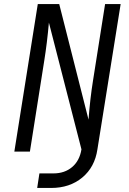

<svg xmlns="http://www.w3.org/2000/svg" viewBox="-20 -750 640 950"><path d="M164 180 175 108H244Q300 108 337 76.5Q374 45 383 -11L222 -638Q213 -537 199 -450L128 0H51L167 -730H273L418 -158Q426 -263 440 -350L500 -730H577L462 -11Q449 77 387 128.5Q325 180 233 180Z"/></svg>

Font: JetBrains Mono Semi Light
Style: Italic
Weight: 350
Italic angle: -9°
Monospace: yes
Designer: Philipp Nurullin, Konstantin Bulenkov
Foundry: JetBrains
Version: 2.002